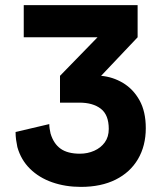

<svg xmlns="http://www.w3.org/2000/svg" viewBox="-20 -720 638 752"><path d="M297 12Q236 12 184.5 -6Q133 -24 97.5 -59Q62 -94 48 -144Q45 -158 43 -172.5Q41 -187 41 -203L173 -234Q173 -225 174.5 -215.5Q176 -206 178 -197Q190 -157 217.5 -137.5Q245 -118 293 -118Q323 -118 349 -129.5Q375 -141 390.5 -162.5Q406 -184 406 -215Q406 -270 375 -294Q344 -318 291 -318H215V-423L362 -574H73V-700H519V-574L376 -423Q422 -419 462 -395Q502 -371 526.5 -327Q551 -283 551 -218Q551 -149 520.5 -97Q490 -45 433 -16.5Q376 12 297 12Z"/></svg>

Font: Inclusive Sans
Style: Bold
Weight: 700
Designer: Olivia King
Foundry: Olivia King
Version: Version 2.004